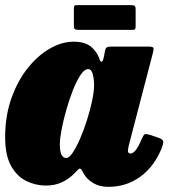

<svg xmlns="http://www.w3.org/2000/svg" viewBox="-25 -701 665 746"><path d="M603.5 -126Q574.5 -54 520.2 -14.5Q466 25 396 25Q362.5 25 338 10.8Q313.5 -3.5 301.5 -24.5Q295 -36 293 -39.5Q287.5 -48 282.8 -45.2Q278 -42.5 267 -30.5Q246.5 -8 218 6Q189.5 20 153.5 20Q113.5 20 77.2 2.2Q41 -15.5 18 -56.5Q-5 -97.5 -5 -167.5Q-5 -250 19 -318.2Q43 -386.5 82.2 -435.8Q121.5 -485 168.2 -512Q215 -539 261 -539Q304.5 -539 327.8 -520.2Q351 -501.5 361 -473.5Q364 -462 369.2 -461Q374.5 -460 379 -482L383 -504Q385 -513 389.2 -516.5Q393.5 -520 406.5 -520H550.5Q568.5 -520 570.8 -515.5Q573 -511 569.5 -497L476 -138.5Q475 -134 473.5 -127Q472 -120 472 -116Q472 -104.5 482 -104.5Q490.5 -104.5 501 -116Q511.5 -127.5 526.5 -163Q533 -177.5 537.8 -179.5Q542.5 -181.5 559.5 -176.5L594 -164.5Q607 -159.5 609 -152.5Q611 -145.5 603.5 -126ZM340.5 -370Q340.5 -395 335.2 -413.8Q330 -432.5 317.5 -432.5Q303 -432.5 287.8 -409.5Q272.5 -386.5 258.2 -350.2Q244 -314 232.5 -273.5Q221 -233 214.2 -197.2Q207.5 -161.5 207.5 -140Q207.5 -87 232.5 -87Q243.5 -87 257.8 -108.2Q272 -129.5 286.5 -163Q301 -196.5 313.2 -235.2Q325.5 -274 333 -309.8Q340.5 -345.5 340.5 -370ZM262 -601V-667.5Q262 -674.5 263.8 -677.8Q265.5 -681 272 -681H485Q494.5 -681 498.2 -678.2Q502 -675.5 502 -665.5V-600Q502 -592 500.5 -588.5Q499 -585 491 -585H279.5Q270 -585 266 -587.8Q262 -590.5 262 -601Z"/></svg>

Font: Besley* Narrow Fatface
Style: Italic
Weight: 900
Width: 4
Italic angle: -13°
Designer: Owen Earl
Foundry: indestructible type*
Version: Version 3.000; ttfautohint (v1.8.3)